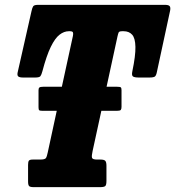

<svg xmlns="http://www.w3.org/2000/svg" viewBox="-20 -770 721 790"><path d="M95.5 -23.5V-91.5Q95.5 -104.5 99 -109Q102.5 -113.5 115 -113.5H145.5Q164.5 -113.5 168.8 -119.5Q173 -125.5 176.5 -143L213.5 -314H156Q143.5 -314 141 -316.8Q138.5 -319.5 138.5 -329V-399Q138.5 -407.5 142.5 -410.2Q146.5 -413 157.5 -413H234.5L280 -622Q282 -631.5 280.2 -636.5Q278.5 -641.5 267.5 -641.5H263Q243.5 -641.5 225 -627.2Q206.5 -613 189 -577.2Q171.5 -541.5 154.5 -477Q150.5 -462 146.2 -456.5Q142 -451 124.5 -451H75Q61 -451 55.5 -455.2Q50 -459.5 52.5 -471.5L109.5 -723.5Q112.5 -738 116.5 -744Q120.5 -750 136 -750H659.5Q673.5 -750 678 -744.8Q682.5 -739.5 680 -726.5L626 -476Q623 -460 617.8 -455.5Q612.5 -451 594.5 -451H551.5Q533 -451 527 -455.5Q521 -460 524.5 -476.5Q538 -541 537.2 -577Q536.5 -613 523.8 -627.2Q511 -641.5 489 -641.5H482.5Q470.5 -641.5 468.2 -636.5Q466 -631.5 463.5 -620.5L418.5 -413H462Q474 -413 477 -410.5Q480 -408 480 -399V-330.5Q480 -321.5 477 -317.8Q474 -314 460.5 -314H397L361 -148.5Q356.5 -128.5 358.5 -121Q360.5 -113.5 379.5 -113.5H393Q408.5 -113.5 413.2 -108.2Q418 -103 418 -88V-25.5Q418 -8.5 412.8 -4.2Q407.5 0 391.5 0H118.5Q104.5 0 100 -4.2Q95.5 -8.5 95.5 -23.5Z"/></svg>

Font: Besley* Condensed Heavy
Style: Italic
Weight: 800
Width: 3
Italic angle: -13°
Designer: Owen Earl
Foundry: indestructible type*
Version: Version 3.000; ttfautohint (v1.8.3)